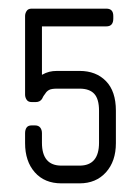

<svg xmlns="http://www.w3.org/2000/svg" viewBox="-20 -424 324 444"><path d="M164 0H122Q83 0 60.5 -25.5Q38 -51 38 -93V-116Q38 -124 41.5 -129Q45 -134 53 -134H61Q69 -134 73 -129Q77 -124 77 -116V-94Q77 -41 122 -41H164Q209 -41 209 -94V-168Q209 -195 198 -207Q187 -219 164 -219H112Q99 -219 93.5 -216Q88 -213 85 -208Q80 -202 77 -195Q72 -188 63 -188H53Q45 -188 41.5 -193.5Q38 -199 38 -205V-387Q38 -393 41.5 -398.5Q45 -404 53 -404H226Q242 -404 242 -387V-381Q242 -363 226 -363H77V-251Q86 -256 94 -258Q102 -260 112 -260H164Q202 -260 225 -236.5Q248 -213 248 -168V-93Q248 -51 225 -25.5Q202 0 164 0Z"/></svg>

Font: Chathura
Style: Bold
Weight: 700
Designer: Appaji Ambarisha Darbha
Foundry: Aditya Fonts
Version: Version 1.001 2016